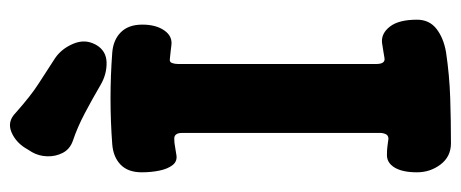

<svg xmlns="http://www.w3.org/2000/svg" viewBox="-293 -630 936 390"><g transform="rotate(-90 175.0 -435.0)"><path d="M79 13Q52 13 36 -8Q20 -29 20 -56Q20 -86 30 -102Q40 -118 57 -117Q66 -117 73 -116Q80 -115 88 -114Q95 -114 97.5 -119.5Q100 -125 100 -131V-533Q100 -550 87 -549Q80 -549 72.5 -547.5Q65 -546 57 -545Q43 -542 35 -552Q27 -562 23.5 -579Q20 -596 20 -615Q20 -643 35.5 -658Q51 -673 77 -675Q170 -682 263 -675Q289 -673 304.5 -657.5Q320 -642 320 -614Q320 -586 308 -569Q296 -552 277 -555Q271 -556 264.5 -556.5Q258 -557 250 -558Q244 -559 242 -553.5Q240 -548 240 -541V-139Q240 -120 252 -122Q259 -123 267 -124.5Q275 -126 283 -127Q302 -129 316 -111Q330 -93 330 -56Q330 -31 311.5 -16.5Q293 -2 264 3Q217 10 171 11.5Q125 13 79 13ZM252 -791Q271 -778 281 -754.5Q291 -731 280 -710L279 -708Q267 -687 243 -686.5Q219 -686 197 -699Q168 -716 139.5 -731Q111 -746 84 -755Q67 -761 59.5 -775.5Q52 -790 52.5 -807Q53 -824 61 -838L66 -846Q79 -870 101 -879.5Q123 -889 141 -871Q176 -840 199.5 -825Q223 -810 252 -791Z"/></g></svg>

Font: Winky Sans SemiBold
Style: Regular
Weight: 600
Designer: Simon Atzbach
Foundry: typofactur
Version: Version 1.205